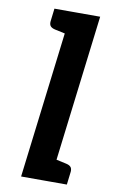

<svg xmlns="http://www.w3.org/2000/svg" viewBox="-85 -789 493 835"><g transform="rotate(10 161.0 -372.0)"><path d="M70 0 161 -744H288L197 0ZM172 0 198 -101 253 -89Q267 -86 273.5 -79Q280 -72 279 -58L272 0ZM186 -744 161 -643 105 -655Q91 -658 84.5 -665Q78 -672 79 -686L86 -744Z"/></g></svg>

Font: Aleo
Style: Bold Italic
Weight: 700
Italic angle: -7°
Version: Version 2.001;gftools[0.9.29]